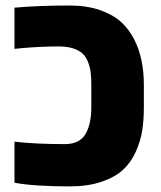

<svg xmlns="http://www.w3.org/2000/svg" viewBox="-20 -662 579 692"><path d="M231.4 -642.1Q292 -642.1 339.1 -626Q386.2 -609.9 415.8 -583.3Q445.3 -556.6 464.4 -518.6Q498.5 -450.7 498.5 -356V-275.9Q498.5 -229 492.4 -190.7Q486.3 -152.3 468.8 -113.8Q451.2 -75.2 422.4 -49.1Q393.6 -22.9 345 -6.6Q296.4 9.8 231.4 9.8Q103 9.8 32.2 -3.4V-151.4Q107.9 -142.6 213.4 -142.6Q266.1 -142.6 287.6 -178Q309.1 -213.4 309.1 -275.9V-356.9Q309.1 -382.3 306.9 -400.4Q304.7 -418.5 297.6 -437.5Q290.5 -456.5 278.3 -468.3Q250 -494.6 190.4 -494.6Q127 -494.6 55.7 -488.3L32.2 -485.8V-634.3Q115.2 -642.1 231.4 -642.1Z"/></svg>

Font: Open Sans Hebrew Extra Bold
Style: Regular
Weight: 800
Foundry: Ascender Corporation, Yanek Iontef
Version: Version 2.001;PS 002.001;hotconv 1.0.70;makeotf.lib2.5.58329